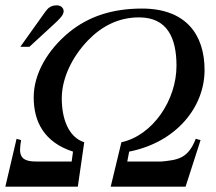

<svg xmlns="http://www.w3.org/2000/svg" viewBox="-26 -698 808 718"><path d="M50 -523H84L172 -604C195 -625 212 -641 212 -656C212 -671 198 -678 187 -678C166 -678 155 -670 144 -655ZM242 -94H111C76 -94 49 -100 49 -138C49 -148 51 -164 53 -174L36 -179L-6 0H265L289 -166C230 -185 205 -254 205 -330C205 -404 242 -483 302 -546C354 -600 417 -633 494 -633C599 -633 634 -557 634 -452C634 -324 546 -192 428 -166L388 0H668L724 -174L706 -179C677 -103 636 -100 578 -94H450L457 -131C634 -166 739 -298 739 -436C739 -570 668 -666 505 -666C393 -666 304 -636 232 -577C153 -512 100 -423 100 -334C100 -243 139 -166 247 -131Z"/></svg>

Font: STIXGeneral
Style: Italic
Weight: 400
Italic angle: -16.33°
Designer: MicroPress Inc., with final additions and corrections provided by Coen Hoffman, Elsevier (retired)
Version: Version 1.1.0